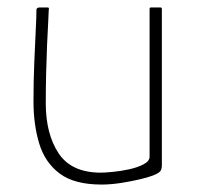

<svg xmlns="http://www.w3.org/2000/svg" viewBox="-20 -492 535 516"><path d="M253 4Q180 4 140.5 -25.5Q101 -55 85.5 -106Q70 -157 70 -219Q70 -271 72 -321Q74 -371 76 -410Q78 -449 78 -467Q79 -470 81.5 -471Q84 -472 88 -472H105Q110 -472 111 -471Q112 -470 111 -465Q111 -457 109.5 -432Q108 -407 106.5 -371.5Q105 -336 104 -295Q103 -254 103 -215Q103 -132 137.5 -80Q172 -28 251 -28Q261 -28 282.5 -30Q304 -32 327 -37Q350 -42 366 -50.5Q382 -59 382 -71V-468Q382 -470 383 -471Q384 -472 385 -472H411Q413 -472 414 -471Q415 -470 415 -468V-48Q415 -36 409.5 -30.5Q404 -25 387 -19Q380 -16 357.5 -10.5Q335 -5 306.5 -0.5Q278 4 253 4Z"/></svg>

Font: Glory Thin
Style: Regular
Weight: 100
Designer: Robert Leuschke
Foundry: Robert Leuschke
Version: Version 1.011